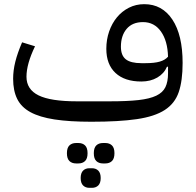

<svg xmlns="http://www.w3.org/2000/svg" viewBox="-20 -572 941 921"><path d="M418 12Q313 12 241.5 1Q170 -10 126 -34Q82 -58 62.5 -97.5Q43 -137 43 -194Q43 -234 53.5 -276Q64 -318 86 -369L148 -350Q107 -265 107 -204Q107 -143 165 -114.5Q223 -86 348 -86H508Q591 -86 644.5 -92Q698 -98 729.5 -113Q761 -128 773.5 -154Q786 -180 786 -220V-252H781Q767 -219 734.5 -200Q702 -181 658 -181Q578 -181 534 -222Q490 -263 490 -338Q490 -382 503.5 -421Q517 -460 541 -489Q565 -518 598.5 -535Q632 -552 672 -552Q758 -552 807 -478Q856 -404 856 -270Q856 -185 837.5 -130.5Q819 -76 770.5 -44.5Q722 -13 636.5 -0.5Q551 12 418 12ZM678 -269Q721 -269 746.5 -276.5Q772 -284 786 -300Q784 -376 752 -421Q720 -466 666 -466Q615 -466 587.5 -433.5Q560 -401 560 -348Q560 -306 583.5 -287.5Q607 -269 658 -269ZM474 212Q454 212 442 200.5Q430 189 430 163Q430 137 442 125.5Q454 114 474 114H485Q505 114 517 125.5Q529 137 529 163Q529 189 517 200.5Q505 212 485 212ZM409 329Q390 329 378.5 317.5Q367 306 367 282Q367 258 378.5 246.5Q390 235 409 235H421Q440 235 451.5 246.5Q463 258 463 282Q463 306 451.5 317.5Q440 329 421 329ZM345 212Q325 212 313 200.5Q301 189 301 163Q301 137 313 125.5Q325 114 345 114H356Q376 114 388 125.5Q400 137 400 163Q400 189 388 200.5Q376 212 356 212Z"/></svg>

Font: IBM Plex Sans Arabic
Style: Regular
Weight: 400
Designer: Mike Abbink, Paul van der Laan, Pieter van Rosmalen, Wael Morcos, Khajak Apelian
Foundry: Bold Monday
Version: Version 1.005